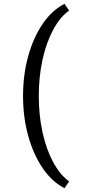

<svg xmlns="http://www.w3.org/2000/svg" viewBox="-20 -890 460 1000"><path d="M316 90Q251 57 202.5 -14Q154 -85 127 -182Q100 -279 100 -390Q100 -501 127 -598Q154 -695 202.5 -766Q251 -837 316 -870L340 -835Q293 -802 257 -735Q221 -668 201.5 -579Q182 -490 182 -390Q182 -290 201.5 -201Q221 -112 257 -45.5Q293 21 340 55Z"/></svg>

Font: Gowun Batang
Style: Bold
Weight: 700
Designer: Yanghee Ryu
Foundry: Yanghee Ryu
Version: Version 2.000